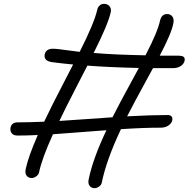

<svg xmlns="http://www.w3.org/2000/svg" viewBox="-20 -832 982 1000"><path d="M71.8 -126Q49.3 -126 40.3 -138.9Q31.2 -151.9 35.2 -168Q41 -194.8 73.2 -194.8Q127.9 -194.8 210 -198.2Q230.5 -241.7 255.6 -291.5Q280.8 -341.3 313 -403.3Q345.2 -465.3 360.8 -496.1Q310.5 -500.5 254.9 -507.8Q228 -511.2 218.8 -522Q209.5 -532.7 212.9 -548.8Q215.8 -563 226.8 -570.6Q237.8 -578.1 253.9 -578.1Q267.6 -578.1 284.4 -576.2Q301.3 -574.2 334 -569.8Q366.7 -565.4 395 -562Q471.2 -712.4 486.8 -782.2Q489.7 -794.9 499 -803.5Q508.3 -812 522 -812Q540 -812 550.3 -799.6Q560.5 -787.1 557.1 -770Q544.4 -708 467.8 -556.2Q574.7 -546.9 737.8 -543.9Q802.7 -668.9 814 -727.1Q817.4 -740.2 825.9 -749.3Q834.5 -758.3 848.1 -758.8Q866.7 -759.8 877.2 -746.6Q887.7 -733.4 882.8 -710Q873 -658.2 812 -542H910.2Q927.2 -542 935.3 -536.6Q943.4 -531.2 941.9 -518.1Q939 -500 922.1 -488.5Q905.3 -477.1 880.9 -477.1H776.9Q764.6 -454.1 736.3 -402.6Q708 -351.1 685.1 -308.1Q662.1 -265.1 642.1 -226.1Q770 -232.9 853 -232.9Q866.2 -232.9 873 -226.1Q879.9 -219.2 877 -205.1Q874 -189.9 857.4 -178.5Q840.8 -167 816.9 -167Q724.6 -167 609.9 -159.2Q534.2 1 509.8 120.1Q507.8 131.3 495.4 140.1Q482.9 148.9 470.2 147.9Q454.6 147 446 134.8Q437.5 122.6 441.9 102.1Q463.4 -4.4 534.2 -153.8Q499 -151.4 402.3 -143.8Q305.7 -136.2 255.9 -132.8Q198.7 -7.8 183.1 66.9Q180.7 78.1 168.2 86.9Q155.8 95.7 143.1 95.2Q126.5 94.2 117.9 82Q109.4 69.8 113.8 48.8Q127 -15.1 176.8 -128.9Q122.6 -126 71.8 -126ZM435.1 -490.2Q430.2 -481 373 -369.6Q315.9 -258.3 289.1 -202.1Q341.3 -205.1 438 -212.2Q534.7 -219.2 565.9 -221.2Q585.9 -260.7 608.9 -304Q631.8 -347.2 661.4 -401.1Q690.9 -455.1 703.1 -478Q549.3 -481.4 435.1 -490.2Z"/></svg>

Font: Shantell Sans Irregular
Style: Italic
Weight: 300
Italic angle: -11.31°
Designer: Stephen Nixon, Anya Danilova, Shantell Martin
Foundry: Arrow Type
Version: Version 1.006;[9816181b4]